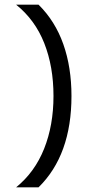

<svg xmlns="http://www.w3.org/2000/svg" viewBox="-20 -727 375 822"><path d="M209 -316Q209 -442 169.5 -542Q130 -642 49 -707H145Q216 -637 251 -538Q286 -439 286 -316Q286 -63 145 75H49Q129 10 169 -90.5Q209 -191 209 -316Z"/></svg>

Font: Pridi Light
Style: Regular
Weight: 300
Version: Version 1.002